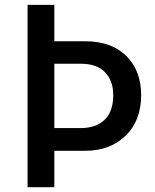

<svg xmlns="http://www.w3.org/2000/svg" viewBox="-20 -779 644 799"><path d="M94.7 0V-758.8H206.1V-607.4H333Q444.3 -607.4 505.9 -545.9Q567.4 -484.4 567.4 -383.8Q567.4 -276.4 502.4 -213.9Q437.5 -151.4 334 -151.4H206.1V0ZM206.1 -246.1H316.4Q379.9 -246.1 415.5 -280.8Q451.2 -315.4 451.2 -382.8Q451.2 -443.4 417 -478.5Q382.8 -513.7 317.4 -513.7H206.1Z"/></svg>

Font: Gothic A1 SemiBold
Style: Regular
Weight: 600
Version: Version 2.50